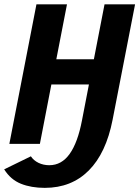

<svg xmlns="http://www.w3.org/2000/svg" viewBox="-28 -679 658 906"><path d="M391.6 -280.3H214.4L160.2 0H16.1L144 -658.7H288.1L237.8 -399.4H415L465.3 -658.7H609.4L503.4 -114.3Q472.7 43.5 390.9 125.5Q309.1 207.5 183.1 207.5Q119.1 207.5 70.6 188Q22 168.5 -8.3 120.1L117.7 58.6Q130.4 78.1 153.6 89.4Q176.8 100.6 204.6 100.6Q262.7 100.6 300.8 47.1Q338.9 -6.3 358.9 -111.3Z"/></svg>

Font: Cousine
Style: Bold Italic
Weight: 700
Italic angle: -12°
Monospace: yes
Designer: Steve Matteson
Foundry: Ascender Corporation
Version: Version 1.20